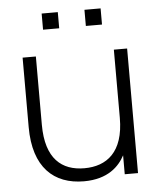

<svg xmlns="http://www.w3.org/2000/svg" viewBox="-53 -768 688 829"><g transform="rotate(-5 291.5 -353.0)"><path d="M414 -652.5V-722.5H344V-652.5ZM228.5 -652.5V-722.5H158.5V-652.5ZM117.5 -540H60V-238.5C60 -64 147.5 15 278 15C382.5 15 431.5 -36.5 455.5 -82V0H513V-540H455.5V-244C455.5 -95.5 381 -41 284.5 -41C187 -41 117.5 -96 117.5 -244Z"/></g></svg>

Font: Vela Sans Light
Style: Regular
Weight: 300
Designer: Principal design: Mikhail Sharanda - project Manrope.
Design modification: Ravid Balaliev
Foundry: Mikhail Sharanda
Version: Version 1.001